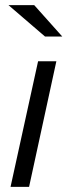

<svg xmlns="http://www.w3.org/2000/svg" viewBox="-20 -726 262 746"><path d="M21 0 128 -488H199L93 0ZM155 -584 13 -706H113L222 -584Z"/></svg>

Font: Red Hat Text VF
Style: Italic
Weight: 400
Italic angle: -12°
Designer: Pentagram, MCKL
Foundry: Pentagram, MCKL
Version: Version 1.023